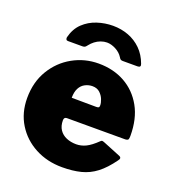

<svg xmlns="http://www.w3.org/2000/svg" viewBox="-136 -846 863 960"><g transform="rotate(20 295.0 -366.0)"><path d="M227 -212Q227 -182 240.5 -162Q254 -142 277.5 -132Q301 -122 330 -122Q356 -122 381 -134Q406 -146 439 -178Q443 -182 446.5 -182.5Q450 -183 460 -179L551 -142Q569 -135 555 -118Q519 -68 482.5 -40Q446 -12 402.5 -1Q359 10 303 10Q223 10 159 -24Q95 -58 58 -118Q21 -178 21 -256Q21 -341 59.5 -405Q98 -469 161.5 -504.5Q225 -540 299 -540Q378 -540 439 -506Q500 -472 535.5 -408.5Q571 -345 571 -254Q571 -241 568.5 -235.5Q566 -230 553 -229H242Q235 -229 231 -225Q227 -221 227 -212ZM360 -332Q370 -332 373.5 -334.5Q377 -337 377 -346Q377 -359 370 -377Q363 -395 348 -409Q333 -423 308 -423Q288 -423 269.5 -413.5Q251 -404 240.5 -384Q230 -364 230 -333ZM485 -593H407Q401 -593 396.5 -595Q392 -597 387 -606Q374 -627 349.5 -640Q325 -653 302 -653Q286 -653 269.5 -647Q253 -641 239.5 -630.5Q226 -620 216 -607Q210 -599 205.5 -596Q201 -593 192 -593H115Q108 -593 105.5 -598Q103 -603 104 -609Q116 -657 146.5 -686Q177 -715 218 -728.5Q259 -742 302 -742Q346 -742 384.5 -727.5Q423 -713 452.5 -684Q482 -655 498 -611Q505 -593 485 -593Z"/></g></svg>

Font: Libre Franklin Thin Black
Style: Regular
Weight: 900
Version: Version 3.000